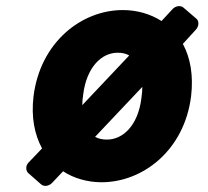

<svg xmlns="http://www.w3.org/2000/svg" viewBox="-20 -561 681 630"><path d="M447 -276C447 -266 446 -252 444 -239C433 -150 384 -103 331 -103C315 -103 303 -106 292 -112ZM250 -216C250 -226 251 -239 253 -251C264 -340 313 -388 366 -388C381 -388 394 -385 404 -379ZM623 -464C633 -475 634 -492 624 -500L582 -536C573 -544 557 -542 547 -532L510 -492C474 -515 430 -528 383 -528C247 -528 112 -422 90 -245C82 -177 93 -120 118 -74L74 -28C63 -17 64 0 74 8L115 44C124 52 140 50 150 40L187 1C222 24 267 37 313 37C450 37 585 -69 607 -245C615 -313 605 -371 580 -417Z"/></svg>

Font: Falling Sky
Style: BlkObl
Weight: 900
Designer: Paul D. Hunt
Foundry: Adobe Systems Incorporated
Version: Version 1.02